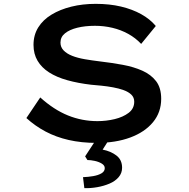

<svg xmlns="http://www.w3.org/2000/svg" viewBox="-20 -732 979 997"><path d="M481 10Q403 10 337 -5Q271 -20 216.5 -49Q162 -78 117 -119L189 -226Q260 -162 333 -132.5Q406 -103 486 -103Q532 -103 575.5 -113.5Q619 -124 648 -146Q677 -168 677 -204Q677 -226 662 -240.5Q647 -255 622 -264Q597 -273 567 -278.5Q537 -284 507 -287Q477 -290 453 -292Q385 -300 329.5 -315.5Q274 -331 235 -356Q196 -381 175 -416.5Q154 -452 154 -499Q154 -550 178.5 -589.5Q203 -629 247.5 -656Q292 -683 350.5 -697.5Q409 -712 477 -712Q549 -712 608 -698Q667 -684 713 -658.5Q759 -633 789 -597L713 -504Q684 -535 646 -556Q608 -577 564 -587.5Q520 -598 473 -598Q422 -598 381.5 -588Q341 -578 317.5 -559Q294 -540 294 -511Q294 -487 310.5 -470Q327 -453 355 -442Q383 -431 420.5 -424.5Q458 -418 500 -413Q560 -406 617 -395.5Q674 -385 719 -365Q764 -345 790.5 -310.5Q817 -276 817 -219Q817 -149 774.5 -97.5Q732 -46 656.5 -18Q581 10 481 10ZM418 245 411 188Q438 187 464 182.5Q490 178 507 168Q524 158 524 141Q524 127 508.5 117.5Q493 108 472 103.5Q451 99 434 99L422 80L490 -24H557L513 45Q555 53 584.5 75.5Q614 98 614 139Q614 167 596 188Q578 209 548.5 221.5Q519 234 484.5 240Q450 246 418 245Z"/></svg>

Font: Lexend Zetta Medium
Style: Regular
Weight: 500
Designer: Bonnie Shaver-Troup, Thomas Jockin
Foundry: Lexend
Version: Version 1.007